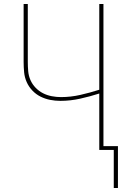

<svg xmlns="http://www.w3.org/2000/svg" viewBox="-20 -755 640 967"><path d="M553 192V0H480V-284Q433 -269 383.5 -258Q334 -247 284 -247Q258 -247 232.5 -252Q207 -257 184 -268.5Q161 -280 143 -299Q125 -318 114.5 -341.5Q104 -365 101.5 -391Q99 -417 99 -443V-735H120V-443Q120 -420 122 -396.5Q124 -373 133.5 -351.5Q143 -330 159.5 -313Q176 -296 196.5 -285.5Q217 -275 240.5 -270.5Q264 -266 287 -266Q336 -266 384.5 -277Q433 -288 480 -303V-735H501V-19H574V192Z"/></svg>

Font: Zed Sans Thin Extended
Style: Regular
Weight: 100
Width: 7
Designer: Belleve Invis
Foundry: Belleve Invis
Version: Version 1.0.0; ttfautohint (v1.8.4)